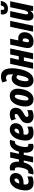

<svg xmlns="http://www.w3.org/2000/svg" viewBox="1870 -2684 824 4603"><g transform="rotate(-90 2281.5 -382.0)"><path d="M202 10Q119 10 75 -29.5Q31 -69 21.5 -138Q12 -207 31 -294Q59 -426 127.5 -492.5Q196 -559 284 -559Q366 -559 406.5 -509Q447 -459 431 -379Q414 -302 348.5 -265Q283 -228 171 -228H162Q153 -159 172 -133.5Q191 -108 234 -108Q258 -108 289 -115Q320 -122 353 -138V-21Q321 -6 281.5 2Q242 10 202 10ZM270 -446Q215 -446 183 -331H185Q289 -331 303 -394Q307 -417 298.5 -431.5Q290 -446 270 -446Z M451 9Q439 9 426 8Q413 7 399 3L433 -118Q445 -113 459 -113Q496 -113 521.5 -154.5Q547 -196 562 -271Q577 -347 570.5 -392Q564 -437 526 -437Q521 -437 514 -436Q507 -435 499 -432V-549Q513 -553 528.5 -556Q544 -559 561 -559Q618 -559 652 -530.5Q686 -502 699 -452.5Q712 -403 708 -340H761L805 -549H941L896 -340H947Q1009 -559 1180 -559Q1204 -559 1230 -553L1197 -432Q1185 -436 1174 -436Q1138 -436 1111.5 -394.5Q1085 -353 1070 -278Q1054 -202 1060.5 -157.5Q1067 -113 1105 -113Q1111 -113 1118.5 -114Q1126 -115 1135 -118V-2Q1104 9 1070 9Q1010 9 976 -21.5Q942 -52 930 -104.5Q918 -157 925 -224H872L824 0H689L736 -224H689Q659 -106 599 -48.5Q539 9 451 9Z M1397 10Q1314 10 1270 -29.5Q1226 -69 1216.5 -138Q1207 -207 1226 -294Q1254 -426 1322.5 -492.5Q1391 -559 1479 -559Q1561 -559 1601.5 -509Q1642 -459 1626 -379Q1609 -302 1543.5 -265Q1478 -228 1366 -228H1357Q1348 -159 1367 -133.5Q1386 -108 1429 -108Q1453 -108 1484 -115Q1515 -122 1548 -138V-21Q1516 -6 1476.5 2Q1437 10 1397 10ZM1465 -446Q1410 -446 1378 -331H1380Q1484 -331 1498 -394Q1502 -417 1493.5 -431.5Q1485 -446 1465 -446Z M1798 10Q1704 10 1661 -42Q1618 -94 1634 -174Q1645 -228 1678 -261Q1711 -294 1757 -319Q1795 -341 1820.5 -359Q1846 -377 1851 -400Q1854 -416 1845.5 -428.5Q1837 -441 1814 -441Q1790 -441 1769 -432Q1748 -423 1730 -413L1695 -519Q1731 -540 1769.5 -549.5Q1808 -559 1844 -559Q1906 -559 1943.5 -533.5Q1981 -508 1993.5 -466.5Q2006 -425 1996 -376Q1985 -325 1953.5 -291Q1922 -257 1876 -233Q1827 -208 1806 -192Q1785 -176 1782 -155Q1778 -135 1790 -123Q1802 -111 1826 -111Q1851 -111 1882 -118.5Q1913 -126 1943 -142V-24Q1910 -7 1871.5 1.5Q1833 10 1798 10Z M2198 10Q2096 10 2054.5 -72Q2013 -154 2043 -297Q2071 -424 2133 -491.5Q2195 -559 2285 -559Q2390 -559 2432.5 -478Q2475 -397 2444 -256Q2416 -126 2353 -58Q2290 10 2198 10ZM2212 -110Q2239 -110 2260.5 -148Q2282 -186 2299 -265Q2317 -350 2311 -394.5Q2305 -439 2275 -439Q2218 -439 2186 -278Q2153 -110 2212 -110Z M2659 10Q2592 10 2550.5 -27Q2509 -64 2496.5 -131Q2484 -198 2504 -288Q2527 -396 2579.5 -455Q2632 -514 2707 -514Q2739 -514 2760 -503.5Q2781 -493 2795 -480H2798Q2801 -499 2801 -514.5Q2801 -530 2801 -540Q2801 -600 2779.5 -625Q2758 -650 2723 -650Q2686 -650 2641 -628L2607 -736Q2643 -755 2679.5 -762.5Q2716 -770 2751 -770Q2822 -770 2866 -735.5Q2910 -701 2929.5 -639.5Q2949 -578 2947 -496Q2945 -414 2926 -319Q2893 -161 2825.5 -75.5Q2758 10 2659 10ZM2672 -110Q2695 -110 2713 -136.5Q2731 -163 2745 -203.5Q2759 -244 2768.5 -288.5Q2778 -333 2784 -370Q2760 -398 2734 -398Q2704 -398 2682.5 -366Q2661 -334 2646 -265Q2630 -191 2637 -150.5Q2644 -110 2672 -110Z M2935 0 3052 -549H3195L3151 -343H3235L3279 -549H3422L3306 0H3163L3210 -221H3125L3078 0Z M3589 10Q3494 10 3455.5 -43.5Q3417 -97 3442 -211L3514 -549H3656L3615 -354Q3634 -357 3657 -357Q3716 -357 3753.5 -330.5Q3791 -304 3804.5 -258.5Q3818 -213 3806 -156Q3788 -72 3730.5 -31Q3673 10 3589 10ZM3824 0 3941 -549H4083L3967 0ZM3575 -170Q3560 -98 3602 -98Q3645 -98 3660 -166Q3667 -203 3658 -226Q3649 -249 3620 -249Q3607 -249 3592 -246Z M4200 10Q4131 10 4104.5 -44.5Q4078 -99 4099 -195L4175 -549H4317L4246 -211Q4226 -118 4269 -118Q4319 -118 4344 -239L4411 -549H4554L4437 0H4323L4326 -65H4323Q4272 10 4200 10ZM4377 -603Q4302 -603 4269 -637Q4236 -671 4236 -731Q4236 -739 4237 -750Q4238 -761 4241 -774H4349Q4345 -751 4345 -735Q4345 -691 4384 -691Q4410 -691 4426 -710.5Q4442 -730 4453 -774H4563Q4545 -685 4497.5 -644Q4450 -603 4377 -603Z"/></g></svg>

Font: Noto Sans ExtraCondensed ExtraBold
Style: Italic
Weight: 800
Width: 2
Italic angle: -12°
Designer: Monotype Design Team
Foundry: Monotype Imaging Inc.
Version: Version 2.013; ttfautohint (v1.8.4.7-5d5b)